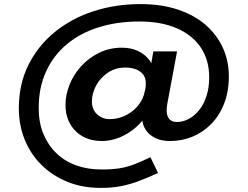

<svg xmlns="http://www.w3.org/2000/svg" viewBox="-20 -743 1210 938"><path d="M472 175Q383 175 310 145.5Q237 116 183.5 63.5Q130 11 101 -60Q72 -131 72 -214Q72 -331 118.5 -425Q165 -519 247 -586Q329 -653 436.5 -688Q544 -723 666 -723Q769 -723 849.5 -696Q930 -669 985 -621Q1040 -573 1069 -509Q1098 -445 1098 -370Q1098 -296 1075 -237Q1052 -178 1011.5 -137Q971 -96 919.5 -75Q868 -54 810 -54Q768 -54 738 -69Q708 -84 691.5 -109.5Q675 -135 675 -163Q675 -178 677.5 -193Q680 -208 682 -223L706 -199Q682 -155 645.5 -122.5Q609 -90 565.5 -72Q522 -54 477 -54Q426 -54 386 -75.5Q346 -97 323 -137Q300 -177 300 -231Q300 -279 319.5 -328.5Q339 -378 375.5 -418.5Q412 -459 463 -484.5Q514 -510 575 -510Q621 -510 655 -493.5Q689 -477 709.5 -449.5Q730 -422 735 -387L702 -331L729 -492H845L797 -234Q792 -204 796 -185Q800 -166 812.5 -156.5Q825 -147 845 -147Q873 -147 901 -161.5Q929 -176 952 -204Q975 -232 988.5 -273Q1002 -314 1002 -365Q1002 -449 961.5 -510Q921 -571 844.5 -604.5Q768 -638 661 -638Q552 -638 461.5 -609.5Q371 -581 306 -526.5Q241 -472 205 -393.5Q169 -315 169 -215Q169 -145 191.5 -90Q214 -35 254.5 4.5Q295 44 351 64.5Q407 85 475 85Q528 85 565 79Q602 73 636.5 59.5Q671 46 715 25L752 102Q704 124 661 140.5Q618 157 573 166Q528 175 472 175ZM515 -161Q553 -161 587 -176Q621 -191 646.5 -218Q672 -245 683 -280Q687 -293 689.5 -305.5Q692 -318 692 -329Q694 -356 682.5 -374.5Q671 -393 647.5 -403Q624 -413 592 -413Q544 -413 507 -388Q470 -363 449.5 -325Q429 -287 429 -247Q429 -208 454.5 -184.5Q480 -161 515 -161Z"/></svg>

Font: Lexend Mega Medium
Style: Regular
Weight: 500
Version: Version 1.007